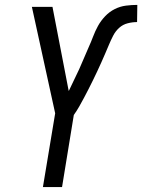

<svg xmlns="http://www.w3.org/2000/svg" viewBox="-20 -763 580 783"><path d="M155 0 205 -301 110 -735H194L260 -393H261Q271 -415 282 -437Q293 -459 303 -481Q313 -503 322 -525Q331 -547 341 -569Q351 -591 359.5 -613.5Q368 -636 379.5 -657Q391 -678 408.5 -696.5Q426 -715 448 -726Q470 -737 493.5 -740Q517 -743 540 -743L539 -673Q520 -673 500.5 -668Q481 -663 466 -649.5Q451 -636 441.5 -617.5Q432 -599 424.5 -581Q417 -563 409 -544.5Q401 -526 393 -508Q385 -490 376.5 -472Q368 -454 359 -435.5Q350 -417 341 -399.5Q332 -382 322.5 -364Q313 -346 303 -328.5Q293 -311 281 -294L233 0Z"/></svg>

Font: Iosevka Fixed
Style: Italic
Weight: 400
Italic angle: -9°
Monospace: yes
Designer: Belleve Invis
Foundry: Belleve Invis
Version: Version 33.2.4